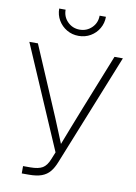

<svg xmlns="http://www.w3.org/2000/svg" viewBox="-100 -1002 758 1067"><g transform="rotate(10 278.5 -469.0)"><path d="M99.6 0V-41.5H140.6Q186 -41.5 209.5 -55.4Q232.9 -69.3 247.6 -106.9L264.2 -147.9L14.2 -727.5H62.5L196.3 -414.1Q213.9 -374 229.7 -335.7Q245.6 -297.4 261.2 -259.3Q276.9 -221.2 292.5 -182.6H279.3Q301.3 -239.7 323.5 -296.9Q345.7 -354 369.6 -414.1L494.6 -727.5H542L289.1 -97.7Q275.9 -64 258.1 -42.5Q240.2 -21 212.2 -10.5Q184.1 0 139.6 0ZM277.3 -807.6Q240.7 -807.6 210.7 -825.2Q180.7 -842.8 163.1 -872.6Q145.5 -902.3 145.5 -938.5H181.6Q181.6 -897.9 209.5 -870.4Q237.3 -842.8 277.3 -842.8Q317.4 -842.8 345.5 -870.4Q373.5 -897.9 373.5 -938.5H409.2Q409.2 -902.3 391.8 -872.6Q374.5 -842.8 344.5 -825.2Q314.5 -807.6 277.3 -807.6Z"/></g></svg>

Font: Inter 28pt ExtraLight
Style: Regular
Weight: 250
Designer: Rasmus Andersson
Foundry: rsms
Version: Version 4.001;git-66647c0bb